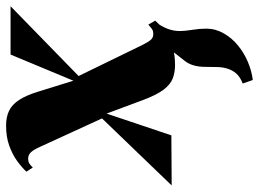

<svg xmlns="http://www.w3.org/2000/svg" viewBox="-166 -430 811 600"><g transform="rotate(-90 239.0 -130.5)"><path d="M288.5 254.5 277.5 223Q299 214.5 309.5 202Q320 189.5 324.5 173.5Q328.5 160.5 329 142.8Q329.5 125 329.5 106.5Q329.5 65 348.5 41.5Q367.5 18 383.5 -3L470 -49.5Q456.5 -32 449 -13Q441.5 6 441.5 26.5Q441.5 42 445.2 64.8Q449 87.5 449 109Q449 138 434.2 163.8Q419.5 189.5 396 208.5Q373.5 227 345.2 239Q317 251 288.5 254.5ZM335.5 11.5Q312.5 11.5 293.8 4.5Q275 -2.5 258.5 -24Q242 -45.5 226 -88.5L166.5 -248L191 -224.5L115.5 0L-41 1L188 -237L172.5 -208L80.5 -408.5Q71 -430 62.8 -438.8Q54.5 -447.5 43 -447.5Q33.5 -447.5 27.5 -443.8Q21.5 -440 15 -433L2 -453Q16 -468 36.2 -482.5Q56.5 -497 83.8 -506.8Q111 -516.5 145.5 -516.5Q173 -516.5 192.2 -507.2Q211.5 -498 226 -476Q240.5 -454 252 -416.5L293 -284.5L278.5 -287.5L368 -502.5H519L276 -265.5L295.5 -301L398.5 -89.5Q408 -70.5 414.8 -63.5Q421.5 -56.5 432 -56.5Q441 -56.5 446 -59.5Q451 -62.5 461.5 -72L474 -50.5Q455 -29 434 -15.2Q413 -1.5 388.8 5Q364.5 11.5 335.5 11.5Z"/></g></svg>

Font: Merriweather 144pt Black
Style: Italic
Weight: 900
Italic angle: -7.8°
Version: Version 2.101